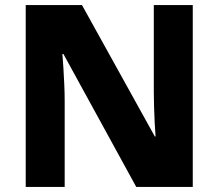

<svg xmlns="http://www.w3.org/2000/svg" viewBox="-20 -734 858 754"><path d="M737 0H515L229 -522H225Q227 -499 229 -467Q231 -435 232.5 -401Q234 -367 234 -338V0H81V-714H302L588 -198H591Q589 -220 587.5 -251Q586 -282 585 -315Q584 -348 584 -374V-714H737Z"/></svg>

Font: Noto Sans Thai Looped ExtraBold
Style: Regular
Weight: 800
Designer: Sasikarn Vongin, Ben Mitchell
Foundry: The Fontpad Ltd
Version: Version 1.001; ttfautohint (v1.8.4.7-5d5b)